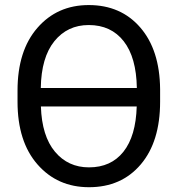

<svg xmlns="http://www.w3.org/2000/svg" viewBox="-20 -741 721 770"><path d="M622.1 -333Q622.1 -172.9 544.4 -81.5Q466.8 9.8 336.9 9.8Q210.4 9.8 130.4 -81.5Q50.3 -172.9 50.3 -333V-377.9Q50.3 -537.6 129.9 -629.2Q209.5 -720.7 335.9 -720.7Q464.8 -720.7 542.7 -630.6Q620.6 -540.5 622.1 -383.8ZM335.9 -640.6Q250.5 -640.6 198 -575.7Q145.5 -510.7 143.6 -388.2H528.8Q526.9 -510.7 476.1 -575.7Q425.3 -640.6 335.9 -640.6ZM336.9 -69.8Q425.3 -69.8 475.1 -132.6Q524.9 -195.3 528.3 -314H144Q147.9 -195.3 200.4 -132.6Q252.9 -69.8 336.9 -69.8Z"/></svg>

Font: LXGW WenKai Screen R
Style: Regular
Weight: 400
Designer: Fontworks Inc.
Version: Version 1.235;May 31, 2022